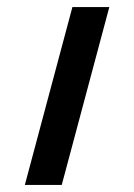

<svg xmlns="http://www.w3.org/2000/svg" viewBox="-20 -521 378 541"><path d="M184 -501H288L154 0H50Z"/></svg>

Font: Tokeely Brookings
Style: Regular
Weight: 400
Designer: Peter Wiegel
Foundry: Peter Wiegel
Version: Version 2.001